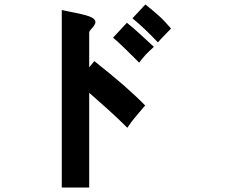

<svg xmlns="http://www.w3.org/2000/svg" viewBox="-20 -763 1040 861"><path d="M551 -190Q506 -235 464 -272.5Q422 -310 380 -347V78H257V-718Q290 -711 317.5 -705.5Q345 -700 365 -694.5Q385 -689 396.5 -681.5Q408 -674 408 -663Q406 -651 394.5 -639Q383 -627 380 -619V-461L403 -489Q480 -428 534 -381Q588 -334 631 -290Q611 -267 589.5 -241.5Q568 -216 551 -190ZM670 -553Q647 -532 634 -518.5Q621 -505 604 -482Q590 -496 573.5 -512.5Q557 -529 540.5 -545Q524 -561 510 -574Q496 -587 487 -594L549 -661Q578 -638 606.5 -611.5Q635 -585 670 -553ZM747 -635Q735 -623 727.5 -615Q720 -607 714 -601Q708 -595 702.5 -589Q697 -583 688 -573Q672 -590 658.5 -603.5Q645 -617 632.5 -629Q620 -641 606 -653.5Q592 -666 574 -681L632 -743Q653 -726 668 -713.5Q683 -701 696 -689Q709 -677 721 -664Q733 -651 747 -635Z"/></svg>

Font: D2Coding
Style: Bold
Weight: 700
Monospace: yes
Designer: Yong-Rak Park; Jeong-Hwan Yoon; Sang-Min Lee;
Foundry: NHN Corporation
Version: Version 1.3.2; Build 20180524